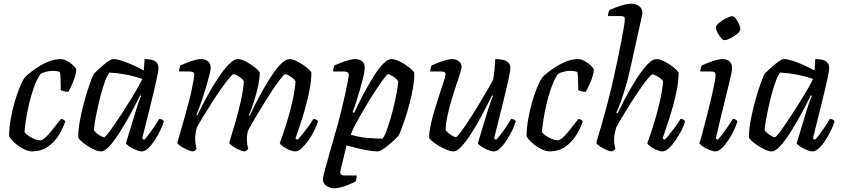

<svg xmlns="http://www.w3.org/2000/svg" viewBox="-20 -820 4570 1040"><path d="M151 0Q138.3 0 121 -7Q103.7 -14 85.8 -25.9Q67.9 -37.8 52.7 -52.2Q37.5 -66.6 29.4 -81.7Q29.4 -124.8 37.8 -173Q46.1 -221.2 59.1 -266.7Q72.1 -312.1 87 -347.8Q101.8 -383.5 115 -401.7Q125.6 -412.5 145.9 -428.7Q166.2 -444.9 192.5 -461.2Q218.8 -477.6 248.7 -488.8Q278.6 -500 309.6 -500Q325.1 -500 344.4 -489.1Q363.7 -478.2 378.1 -464.3Q392.5 -450.5 393.5 -441.5Q389.5 -408.1 375.6 -375.2Q361.8 -342.3 350 -322.5Q336.4 -322.5 325.5 -325.7Q314.7 -328.8 309.2 -332.6Q309.2 -342.5 308.8 -362.1Q308.5 -381.7 307.6 -401.5Q306.7 -421.3 303.7 -430.3Q293.5 -434 283.2 -435.2Q273 -436.4 265.2 -436.4Q250 -436.4 232.7 -432.1Q215.5 -427.8 200 -420.6Q179 -389.9 163.3 -345.7Q147.7 -301.5 136.8 -254.6Q125.8 -207.7 120 -167.3Q114.1 -126.9 112.6 -103.8Q120.5 -93.1 135.9 -83.1Q151.3 -73.1 168.3 -66.5Q185.4 -59.8 197.5 -59.8Q208.1 -59.8 223.6 -73.2Q239 -86.7 255 -106Q271 -125.2 285.5 -144.7Q300.1 -164.1 309.8 -175.4Q318.3 -175.4 324.9 -171.2Q331.4 -167.1 333.4 -162.1Q323 -128.6 300.2 -90.9Q277.5 -53.1 241 -26.5Q204.5 0 151 0Z M527.5 0Q512.3 0 492.2 -9Q472 -18 452.1 -31Q432.1 -44 419 -56.5Q405.8 -69 403.8 -75Q403.6 -112 411.1 -156.3Q418.6 -200.7 430.1 -245.3Q441.6 -289.8 453.6 -327.4Q465.6 -365 475.1 -389.8Q484.6 -414.6 487.8 -418.6Q493 -425.4 507 -438.5Q520.9 -451.5 537.6 -465.8Q554.3 -480.1 569.5 -490.1Q584.7 -500 593.3 -500Q611.6 -500 638.7 -491.5Q665.7 -483 697.3 -468.8Q728.9 -454.5 758.6 -438.1L763.3 -500Q802.3 -500 820.4 -488.2Q838.5 -476.4 838.5 -451.3Q838.5 -436.4 827.1 -384.9Q815.8 -333.4 795.9 -253.3Q776.1 -173.1 750.3 -69.8L761.3 -62.8Q771.9 -73.4 786.5 -92.8Q801.1 -112.3 816.3 -134.7Q831.5 -157.1 842.5 -175.8Q851.3 -175.8 858.5 -171.9Q865.6 -168 867.4 -163.2Q862.2 -142.2 848.7 -114.6Q835.2 -87 818.2 -60.6Q801.2 -34.2 782.9 -17.1Q764.6 0 749.1 0Q735.2 0 715.6 -8Q696 -16.1 680.6 -26.6Q665.2 -37.2 662.2 -44L716.3 -221.6Q722.3 -241 727.6 -257.1Q733 -273.1 737.6 -284.4Q742.2 -295.7 745 -301L739.7 -304Q722.5 -270 701 -229Q679.5 -188 655.6 -147.5Q631.7 -107 608.6 -73.5Q585.4 -40 564.6 -20Q543.9 0 527.5 0ZM543.9 -76.2Q547.9 -76.2 562.5 -94.1Q577.1 -111.9 597.4 -141.5Q617.6 -171 640.8 -206.3Q664 -241.6 685.8 -277.3Q707.5 -313 725.1 -343.5Q742.7 -373.9 750.7 -392.4Q704.2 -408.4 657.8 -416.8Q611.5 -425.2 573.2 -426.9Q562 -414.6 550.2 -383.3Q538.5 -352 527.5 -311.6Q516.6 -271.2 507.9 -230.3Q499.1 -189.4 493.9 -158Q488.7 -126.6 488.7 -114.9Q498.2 -100.7 517.1 -88.5Q535.9 -76.2 543.9 -76.2Z M1026.8 0Q1017.7 0 1004 -5Q990.3 -10 976.3 -17.5Q962.4 -25 952.2 -33Q942.1 -41 940.1 -46Q944.6 -61.3 954 -94Q963.4 -126.6 976.4 -171.7Q989.4 -216.7 1002.4 -267Q1010.9 -298 1017.5 -329.6Q1024.1 -361.2 1028.2 -384.3Q1032.3 -407.3 1032.3 -413.5Q1032.3 -425.3 1024.8 -429.2Q1017.2 -433 1003.9 -433H949.6Q949.6 -441 951.9 -450.2Q954.1 -459.4 956.4 -465.4Q972 -472.6 992.9 -480.6Q1013.7 -488.7 1034.2 -494.3Q1054.6 -500 1067.6 -500Q1093.6 -500 1107.6 -487.2Q1121.5 -474.4 1121.5 -451.3Q1121.5 -442.3 1115.5 -418.1Q1109.5 -393.9 1100.3 -362Q1091.1 -330.2 1080.5 -297.3Q1069.8 -264.5 1059.8 -237.8Q1049.8 -211.2 1044.1 -199L1048.1 -195Q1065.1 -229.2 1086.6 -269.7Q1108.1 -310.2 1132.2 -350.7Q1156.4 -391.2 1180.9 -425.1Q1205.4 -459 1227.7 -479.5Q1250.1 -500 1268.1 -500Q1282.9 -500 1302.1 -491.2Q1321.2 -482.5 1340.3 -469.7Q1359.3 -456.9 1372.6 -444.6Q1385.9 -432.4 1386.9 -426.4Q1386.9 -393.1 1377.4 -350.3Q1367.9 -307.5 1354.1 -266Q1340.3 -224.5 1328.3 -195.5L1332.3 -192.2Q1348.3 -227 1369.4 -267.9Q1390.5 -308.8 1414 -349.8Q1437.5 -390.8 1461.3 -424.8Q1485 -458.8 1507.5 -479.4Q1530 -500 1548.2 -500Q1562.8 -500 1581.9 -491.2Q1601.1 -482.5 1620.1 -469.7Q1639.2 -456.9 1652.5 -444.6Q1665.7 -432.4 1666.7 -426.4Q1666.7 -389.1 1658.7 -343.7Q1650.7 -298.2 1638.3 -252.5Q1626 -206.9 1613.3 -167.3Q1600.7 -127.7 1591.3 -101.4Q1582 -75 1580 -69.8L1591.7 -62.8Q1601.7 -72.4 1617.7 -92.3Q1633.7 -112.3 1650.6 -135.5Q1667.5 -158.6 1677.7 -175.8Q1687 -175.8 1693.8 -171.6Q1700.6 -167.5 1702.8 -163.2Q1696.8 -142.2 1683.2 -114.6Q1669.6 -87 1651.2 -60.5Q1632.8 -34 1614 -17Q1595.3 0 1579.7 0Q1565.1 0 1546.4 -8Q1527.7 -16.1 1513 -26.6Q1498.4 -37.2 1495.4 -45Q1500.4 -58 1513 -94.1Q1525.6 -130.3 1540.2 -179.7Q1554.8 -229.1 1566.2 -281.6Q1577.5 -334.1 1581 -379.9Q1575.3 -389.7 1564.2 -398.1Q1553 -406.5 1542.2 -412.3Q1531.3 -418.2 1525.3 -418.2Q1519.8 -418.2 1505.5 -400.5Q1491.1 -382.7 1471 -353.8Q1450.9 -324.9 1428.8 -289.9Q1406.7 -254.9 1385.6 -220.1Q1364.5 -185.2 1347.6 -156.2Q1330.8 -127.1 1322.1 -109Q1320.4 -100.4 1318.8 -89.3Q1317.2 -78.3 1317.2 -66.9Q1317.2 -52.5 1319.1 -39.8Q1321 -27 1324.7 -14.5Q1323.7 -11.5 1318.7 -7.3Q1313.6 -3 1306.6 0Q1297.3 0 1283.6 -5Q1269.9 -10 1256.5 -17.5Q1243 -25 1233.4 -33Q1223.7 -41 1221.7 -46Q1224.5 -57.3 1231.7 -80.9Q1239 -104.5 1249.6 -139.8Q1260.2 -175 1272.2 -222Q1282.7 -260.9 1290.7 -302.5Q1298.6 -344 1300.9 -379.9Q1295.4 -389.7 1284.4 -398.1Q1273.4 -406.5 1262.4 -412.3Q1251.4 -418.2 1245.2 -418.2Q1239.5 -418.2 1221.9 -397.4Q1204.4 -376.5 1180.9 -343.3Q1157.5 -310 1132.2 -270.9Q1107 -231.8 1084.3 -194.6Q1061.5 -157.5 1046.5 -130Q1042.5 -117 1039.9 -101Q1037.3 -85.1 1037.3 -67.6Q1037.3 -55.9 1039.2 -42.2Q1041.1 -28.5 1044.9 -14.5Q1043.6 -11.5 1039.2 -7.4Q1034.8 -3.2 1026.8 0Z M1791.9 200Q1768.7 200 1748.8 187.5Q1729 175 1729 150.2Q1729 140.4 1741 96.2Q1753 52 1771.7 -13.7Q1790.4 -79.5 1811.4 -153Q1819.6 -182.1 1829.5 -223.1Q1839.5 -264.1 1848.5 -304.8Q1857.4 -345.5 1863.2 -375.7Q1869.1 -405.9 1869.1 -413.5Q1869.1 -425 1862 -429Q1855 -433 1841.5 -433H1784.6Q1784.6 -441.8 1787 -451.2Q1789.4 -460.6 1791.4 -465.4Q1806.8 -472.4 1827.6 -480.5Q1848.5 -488.7 1869 -494.3Q1889.6 -500 1902.9 -500Q1928.8 -500 1942.3 -487.2Q1955.8 -474.4 1955.8 -451.3Q1955.8 -436 1947.9 -403.2Q1940 -370.4 1929 -332Q1918 -293.7 1907.1 -261Q1896.2 -228.2 1890 -213L1898 -208Q1918 -251.5 1944.1 -301.5Q1970.2 -351.5 1998.2 -397.2Q2026.2 -442.8 2052.7 -471.4Q2079.2 -500 2099.8 -500Q2115.8 -500 2136.2 -491Q2156.6 -482 2176.3 -469Q2196 -456 2209.5 -443.5Q2222.9 -431 2223.9 -425Q2224.9 -389.8 2217.3 -346.2Q2209.7 -302.5 2198.2 -258.5Q2186.7 -214.5 2174.2 -177Q2161.7 -139.5 2152.2 -115Q2142.7 -90.5 2139.7 -86.8Q2133.7 -78.8 2118.9 -64.8Q2104.1 -50.8 2086.5 -35.8Q2068.8 -20.8 2052.5 -10.4Q2036.3 0 2027.3 0Q1995.8 0 1948.5 -9.7Q1901.2 -19.5 1857.2 -32.7L1824.4 102.9Q1820.6 117.7 1826.7 124.1Q1832.7 130.5 1845.7 130.5H1912Q1912 138.3 1910.2 147.3Q1908.5 156.4 1906.5 162.8Q1893.1 170 1871.8 179Q1850.5 187.9 1828.8 194Q1807.2 200 1791.9 200ZM2051.9 -69.1Q2062.1 -80.4 2073.8 -111.7Q2085.5 -143 2097 -183.2Q2108.5 -223.5 2117.4 -264Q2126.4 -304.5 2131.7 -335.9Q2137 -367.3 2137 -379.3Q2132.3 -388.5 2121 -397.5Q2109.8 -406.5 2098.6 -412.3Q2087.4 -418 2081.4 -418Q2077.4 -418 2061.6 -397.4Q2045.9 -376.9 2023.6 -343.6Q2001.2 -310.3 1977.7 -271.4Q1954.1 -232.5 1932.7 -195.4Q1911.4 -158.4 1897.1 -130.2Q1882.7 -102 1880.7 -90Q1927.7 -76 1973.4 -72.6Q2019 -69.1 2051.9 -69.1Z M2436 0Q2421.4 0 2399.6 -8.8Q2377.9 -17.5 2356.6 -30.3Q2335.3 -43.1 2320.8 -55.4Q2306.3 -67.6 2304.3 -73.6Q2304.3 -102.2 2312.9 -143.1Q2321.5 -184 2335.2 -228.4Q2348.8 -272.9 2362 -312.9Q2375.2 -353 2384.3 -381.2Q2393.5 -409.4 2393.5 -417Q2393.5 -426.8 2386.3 -429.9Q2379.1 -433 2367.4 -433H2310.5Q2310.5 -442.4 2313.3 -451.8Q2316 -461.1 2317.3 -465.4Q2334.1 -473 2355 -481.1Q2376 -489.1 2395.7 -494.6Q2415.5 -500 2428.8 -500Q2450.4 -500 2465.4 -488Q2480.4 -475.9 2480.4 -456.6Q2480.4 -448 2471.6 -420.9Q2462.9 -393.7 2449.8 -354.7Q2436.7 -315.6 2424 -272.1Q2411.2 -228.6 2402.6 -187.3Q2394 -146 2394 -114.2Q2404.7 -101 2422.8 -89Q2440.9 -76.9 2449.5 -76.9Q2454.7 -76.9 2472.3 -100.2Q2489.9 -123.5 2514.6 -160.7Q2539.4 -198 2565.6 -241Q2591.8 -284 2614.8 -323.6Q2637.7 -363.1 2651.4 -389.7Q2655.6 -412.3 2658.5 -443.5Q2661.3 -474.6 2662.8 -500Q2689 -500 2707.2 -495.1Q2725.5 -490.1 2735 -479.2Q2744.5 -468.3 2744.5 -451.3Q2744.5 -436.1 2733.1 -384.7Q2721.8 -333.2 2701.9 -253.2Q2682.1 -173.1 2656.3 -69.8L2667.3 -62.8Q2677.9 -73.1 2693.4 -93.5Q2708.9 -113.8 2724.1 -136.7Q2739.3 -159.6 2748.5 -175.8Q2757.3 -175.8 2764.4 -172Q2771.4 -168.2 2773.6 -163.2Q2768.2 -142 2754.7 -114.4Q2741.2 -86.8 2724.2 -60.4Q2707.2 -34 2689 -17Q2670.9 0 2655.3 0Q2641.5 0 2621.7 -8Q2602 -16.1 2586.6 -26.6Q2571.2 -37.2 2568.2 -44L2622.3 -221.6Q2630.7 -249 2638.6 -270.9Q2646.5 -292.9 2651 -301L2646 -304Q2628.7 -270 2607.5 -229Q2586.3 -188 2563.3 -147.5Q2540.3 -107 2517 -73.5Q2493.7 -40 2473.2 -20Q2452.7 0 2436 0Z M2954 0Q2941.3 0 2924 -7Q2906.7 -14 2888.8 -25.9Q2870.9 -37.8 2855.7 -52.2Q2840.5 -66.6 2832.4 -81.7Q2832.4 -124.8 2840.8 -173Q2849.1 -221.2 2862.1 -266.7Q2875.1 -312.1 2890 -347.8Q2904.8 -383.5 2918 -401.7Q2928.6 -412.5 2948.9 -428.7Q2969.2 -444.9 2995.5 -461.2Q3021.8 -477.6 3051.7 -488.8Q3081.6 -500 3112.6 -500Q3128.1 -500 3147.4 -489.1Q3166.7 -478.2 3181.1 -464.3Q3195.5 -450.5 3196.5 -441.5Q3192.5 -408.1 3178.6 -375.2Q3164.8 -342.3 3153 -322.5Q3139.4 -322.5 3128.5 -325.7Q3117.7 -328.8 3112.2 -332.6Q3112.2 -342.5 3111.8 -362.1Q3111.5 -381.7 3110.6 -401.5Q3109.7 -421.3 3106.7 -430.3Q3096.5 -434 3086.2 -435.2Q3076 -436.4 3068.2 -436.4Q3053 -436.4 3035.7 -432.1Q3018.5 -427.8 3003 -420.6Q2982 -389.9 2966.3 -345.7Q2950.7 -301.5 2939.8 -254.6Q2928.8 -207.7 2923 -167.3Q2917.1 -126.9 2915.6 -103.8Q2923.5 -93.1 2938.9 -83.1Q2954.3 -73.1 2971.3 -66.5Q2988.4 -59.8 3000.5 -59.8Q3011.1 -59.8 3026.6 -73.2Q3042 -86.7 3058 -106Q3074 -125.2 3088.5 -144.7Q3103.1 -164.1 3112.8 -175.4Q3121.3 -175.4 3127.9 -171.2Q3134.4 -167.1 3136.4 -162.1Q3126 -128.6 3103.2 -90.9Q3080.5 -53.1 3044 -26.5Q3007.5 0 2954 0Z M3294.8 0Q3285.7 0 3272.4 -5Q3259 -10 3245.2 -17.5Q3231.4 -25 3221.6 -33Q3211.9 -41 3209.9 -46Q3213.5 -58.8 3221.2 -84.7Q3228.8 -110.6 3238.7 -144.9Q3248.5 -179.2 3258.7 -216Q3268.9 -252.9 3277.4 -287.1Q3290.4 -337.1 3302.5 -391.7Q3314.6 -446.3 3325.9 -499.2Q3337.1 -552 3345.7 -597.3Q3354.3 -642.7 3359.4 -674.1Q3364.5 -705.6 3364.5 -716.3Q3364.5 -726 3358.7 -729.5Q3352.8 -733 3342 -733H3273Q3273 -741.4 3275.7 -751.4Q3278.5 -761.4 3280.5 -765.4Q3297.3 -773 3319.1 -781.1Q3341 -789.1 3362.4 -794.6Q3383.8 -800 3398.6 -800Q3424.1 -800 3441.8 -786.8Q3459.5 -773.5 3459.5 -750.2Q3459.5 -745.3 3456.3 -730.2Q3453 -715.1 3447 -687.6L3393.9 -447.9Q3381.3 -391.4 3366.7 -342.9Q3352 -294.4 3339.1 -259.8Q3326.2 -225.3 3318.2 -209.4L3324.8 -205.4Q3341.8 -239.4 3362.4 -279.4Q3383 -319.4 3406.1 -358.2Q3429.2 -397.1 3452.5 -429.3Q3475.7 -461.5 3497 -480.8Q3518.4 -500 3536.4 -500Q3551.1 -500 3570.7 -491.2Q3590.2 -482.5 3608.9 -469.7Q3627.5 -456.9 3640.7 -444.6Q3653.9 -432.4 3655.9 -426.4Q3655.9 -389.1 3647.9 -344.1Q3639.9 -299 3627.4 -252.9Q3614.9 -206.9 3602 -167.7Q3589.1 -128.5 3580 -102.2Q3570.9 -75.8 3568.9 -69.8L3579.9 -62.8Q3591.2 -73.1 3607.3 -93.1Q3623.4 -113 3639.6 -135.6Q3655.9 -158.1 3666.1 -175.8Q3675.4 -175.8 3682.2 -172Q3689 -168.2 3691 -163.2Q3685.7 -142.2 3671.7 -114.6Q3657.7 -87 3639.7 -60.6Q3621.7 -34.2 3603 -17.1Q3584.2 0 3568.6 0Q3555 0 3536.7 -7.7Q3518.4 -15.3 3503.7 -26.2Q3489 -37.2 3486 -45Q3490.3 -56 3502.8 -91.5Q3515.3 -127.1 3529.9 -177Q3544.5 -226.9 3556.3 -280.3Q3568.2 -333.6 3571.6 -379.7Q3566 -389.7 3554.1 -397.8Q3542.2 -406 3530.8 -411.7Q3519.4 -417.3 3514.4 -417.3Q3508.5 -417.3 3490.9 -396.3Q3473.4 -375.2 3449.9 -341.8Q3426.5 -308.4 3401.5 -269Q3376.5 -229.5 3353.9 -192.4Q3331.3 -155.2 3317.1 -127.7Q3312.1 -109.4 3309.2 -93.7Q3306.3 -78.1 3306.3 -61.5Q3306.3 -50.2 3308.1 -38.3Q3309.9 -26.5 3313.6 -14.5Q3311.1 -11 3306.9 -7.1Q3302.8 -3.2 3294.8 0Z M3856.3 0Q3841.7 0 3822.1 -8Q3802.5 -16.1 3787 -26.6Q3771.4 -37.2 3768.4 -44Q3772.1 -53.5 3779.5 -80.8Q3787 -108.2 3796.8 -146Q3806.7 -183.8 3817.1 -225.1Q3827.5 -266.5 3836.5 -305.1Q3845.5 -343.8 3850.8 -372.6Q3856.2 -401.4 3856.2 -413.5Q3856.2 -425.3 3849.1 -429.2Q3841.9 -433 3828.6 -433H3773.5Q3773.5 -442.6 3776.3 -452Q3779 -461.4 3781 -465.4Q3796.5 -472.4 3817.3 -480.5Q3838.1 -488.7 3858.3 -494.3Q3878.5 -500 3891.8 -500Q3917.7 -500 3931.6 -487.2Q3945.5 -474.4 3945.5 -451.3Q3945.5 -442.6 3941.9 -423.4Q3938.3 -404.1 3930.7 -374.1Q3923.2 -344 3912.7 -300.9Q3902.3 -257.8 3888.1 -200.5Q3874 -143.2 3857.3 -69.8L3867.5 -62.8Q3877.5 -72.8 3892.7 -92.7Q3907.8 -112.5 3923.7 -135.7Q3939.5 -158.9 3949.5 -175.8Q3958.3 -175.8 3965.1 -171.9Q3971.9 -168 3974.6 -163.2Q3968.6 -142.2 3955.5 -114.6Q3942.4 -87 3924.9 -60.5Q3907.4 -34 3889.6 -17Q3871.9 0 3856.3 0ZM3904.4 -602.5Q3896.1 -602.5 3885.2 -615.3Q3874.3 -628.1 3866.2 -644.2Q3858.1 -660.3 3858.1 -671.7Q3858.1 -680.2 3868.7 -690.6Q3879.2 -701 3894.4 -710.5Q3909.6 -719.9 3924.2 -726.1Q3938.8 -732.2 3946.3 -732.2Q3955.7 -732.2 3965.6 -719.4Q3975.5 -706.6 3982.7 -690.1Q3989.9 -673.6 3989.9 -662.2Q3989.9 -653.5 3979.9 -643.2Q3970 -632.9 3955.3 -623.5Q3940.6 -614 3926.8 -608.3Q3913 -602.5 3904.4 -602.5Z M4160.5 0Q4145.3 0 4125.2 -9Q4105 -18 4085.1 -31Q4065.1 -44 4052 -56.5Q4038.8 -69 4036.8 -75Q4036.6 -112 4044.1 -156.3Q4051.6 -200.7 4063.1 -245.3Q4074.6 -289.8 4086.6 -327.4Q4098.6 -365 4108.1 -389.8Q4117.6 -414.6 4120.8 -418.6Q4126 -425.4 4140 -438.5Q4153.9 -451.5 4170.6 -465.8Q4187.3 -480.1 4202.5 -490.1Q4217.7 -500 4226.3 -500Q4244.6 -500 4271.7 -491.5Q4298.7 -483 4330.3 -468.8Q4361.9 -454.5 4391.6 -438.1L4396.3 -500Q4435.3 -500 4453.4 -488.2Q4471.5 -476.4 4471.5 -451.3Q4471.5 -436.4 4460.1 -384.9Q4448.8 -333.4 4428.9 -253.3Q4409.1 -173.1 4383.3 -69.8L4394.3 -62.8Q4404.9 -73.4 4419.5 -92.8Q4434.1 -112.3 4449.3 -134.7Q4464.5 -157.1 4475.5 -175.8Q4484.3 -175.8 4491.5 -171.9Q4498.6 -168 4500.4 -163.2Q4495.2 -142.2 4481.7 -114.6Q4468.2 -87 4451.2 -60.6Q4434.2 -34.2 4415.9 -17.1Q4397.6 0 4382.1 0Q4368.2 0 4348.6 -8Q4329 -16.1 4313.6 -26.6Q4298.2 -37.2 4295.2 -44L4349.3 -221.6Q4355.3 -241 4360.6 -257.1Q4366 -273.1 4370.6 -284.4Q4375.2 -295.7 4378 -301L4372.7 -304Q4355.5 -270 4334 -229Q4312.5 -188 4288.6 -147.5Q4264.7 -107 4241.6 -73.5Q4218.4 -40 4197.6 -20Q4176.9 0 4160.5 0ZM4176.9 -76.2Q4180.9 -76.2 4195.5 -94.1Q4210.1 -111.9 4230.4 -141.5Q4250.6 -171 4273.8 -206.3Q4297 -241.6 4318.8 -277.3Q4340.5 -313 4358.1 -343.5Q4375.7 -373.9 4383.7 -392.4Q4337.2 -408.4 4290.8 -416.8Q4244.5 -425.2 4206.2 -426.9Q4195 -414.6 4183.2 -383.3Q4171.5 -352 4160.5 -311.6Q4149.6 -271.2 4140.9 -230.3Q4132.1 -189.4 4126.9 -158Q4121.7 -126.6 4121.7 -114.9Q4131.2 -100.7 4150.1 -88.5Q4168.9 -76.2 4176.9 -76.2Z"/></svg>

Font: Texturina Medium
Style: Italic
Weight: 500
Italic angle: -11°
Designer: Guillermo Torres Carreño
Foundry: Omnibus-Type
Version: Version 1.002